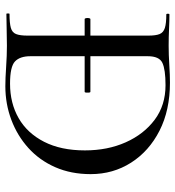

<svg xmlns="http://www.w3.org/2000/svg" viewBox="12 -680 671 736"><g transform="rotate(90 348.0 -311.5)"><path d="M53 -300Q50 -300 49 -305.5Q48 -311 49 -316.5Q50 -322 53 -322H331Q334 -322 334.5 -316.5Q335 -311 334.5 -305.5Q334 -300 331 -300ZM310 4Q280 4 236 1Q192 -2 155 -2Q121 -2 89.5 -1Q58 0 33 0Q31 0 31 -6Q31 -12 33 -12Q68 -12 86 -17Q104 -22 110 -37Q116 -52 116 -81V-544Q116 -573 110 -587.5Q104 -602 86.5 -607.5Q69 -613 35 -613Q32 -613 32 -619Q32 -625 35 -625Q60 -625 90.5 -623.5Q121 -622 155 -622Q189 -622 228.5 -624.5Q268 -627 296 -627Q402 -627 480.5 -587Q559 -547 603 -478Q647 -409 647 -323Q647 -248 620.5 -187.5Q594 -127 547 -84.5Q500 -42 439 -19Q378 4 310 4ZM300 -14Q375 -14 432.5 -47Q490 -80 523 -144.5Q556 -209 556 -301Q556 -388 525 -457.5Q494 -527 438.5 -568.5Q383 -610 306 -610Q246 -610 220.5 -598Q195 -586 195 -542V-92Q195 -52 215 -33Q235 -14 300 -14Z"/></g></svg>

Font: Cormorant Garamond Light Medium
Style: Regular
Weight: 500
Version: Version 4.001